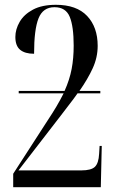

<svg xmlns="http://www.w3.org/2000/svg" viewBox="-20 -780 481 800"><path d="M35 0V-56L179 -279Q199 -309 215 -336Q231 -363 245 -391H58V-401H249Q270 -448 278.5 -492.5Q287 -537 287 -590Q287 -670 270.5 -710Q254 -750 207 -750Q159 -750 140.5 -703.5Q122 -657 122 -556Q84 -556 64 -572.5Q44 -589 44 -626Q44 -658 62 -689Q80 -720 117.5 -740Q155 -760 213 -760Q299 -760 343 -713.5Q387 -667 387 -589Q387 -541 366.5 -496Q346 -451 311 -401H398V-391H303Q287 -368 272 -349Q257 -330 233 -298L57 -70H319Q360 -70 375.5 -85Q391 -100 393 -139L395 -172H404L400 0Z"/></svg>

Font: Noto Serif Display ExtraCondensed Medium
Style: Regular
Weight: 500
Width: 2
Designer: Monotype Design Team
Foundry: Monotype Imaging Inc.
Version: Version 2.009